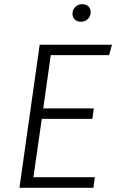

<svg xmlns="http://www.w3.org/2000/svg" viewBox="-20 -899 556 919"><path d="M502 -635H223L187 -380H429L422 -330H180L140 -51H434L427 0H73L170 -685H516ZM327 -833Q327 -853 340.5 -866Q354 -879 374 -879Q392 -879 403 -868.5Q414 -858 414 -841Q414 -821 400.5 -808Q387 -795 367 -795Q349 -795 338 -805.5Q327 -816 327 -833Z"/></svg>

Font: FiraGO Light
Style: Italic
Weight: 300
Italic angle: -8°
Designer: bBox Type GmbH
Foundry: bBox Type GmbH
Version: Version 1.001